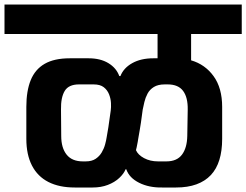

<svg xmlns="http://www.w3.org/2000/svg" viewBox="-56 -861 1094 853"><path d="M778 -374Q779 -428 757.5 -457Q736 -486 689 -486H676Q646 -486 627.5 -474.5Q609 -463 599.5 -445Q590 -427 585.5 -408Q581 -389 578 -374Q573 -335 570 -315.5Q567 -296 564.5 -281.5Q562 -267 558 -244Q557 -238 556 -231.5Q555 -225 553.5 -218.5Q552 -212 551 -206Q550 -200 548 -194Q557 -173 584 -158.5Q611 -144 646 -144H683Q730 -144 752.5 -174Q775 -204 776 -257Q776 -286 777 -315.5Q778 -345 778 -374ZM-36 -710V-841H1018V-710H793V-593Q855 -575 893 -522.5Q931 -470 931 -386V-244Q931 -191 918.5 -150.5Q906 -110 880.5 -83Q855 -56 816.5 -42Q778 -28 726 -28H664Q606 -27 562 -49Q518 -71 505 -109H502Q494 -89 473.5 -70Q453 -51 423 -39.5Q393 -28 356 -28H276Q207 -28 159 -52.5Q111 -77 86 -125.5Q61 -174 61 -244V-386Q61 -457 80.5 -505Q100 -553 142.5 -577.5Q185 -602 254 -602H338Q390 -602 425.5 -580.5Q461 -559 474 -523H479Q493 -559 531.5 -580.5Q570 -602 625 -602H644V-710ZM215 -374Q215 -345 215.5 -315.5Q216 -286 216 -257Q216 -204 240 -174Q264 -144 312 -144H325Q352 -144 369 -155.5Q386 -167 396 -184Q406 -201 411 -219.5Q416 -238 418 -252Q423 -280 425.5 -296Q428 -312 430 -328Q432 -344 436 -370Q438 -384 437 -403.5Q436 -423 428.5 -442Q421 -461 405 -473.5Q389 -486 360 -486H295Q249 -486 231.5 -457Q214 -428 215 -374Z"/></svg>

Font: Matangi Black
Style: Regular
Weight: 900
Designer: Prashant Pant
Foundry: The Graphic Ant
Version: Version 3.002